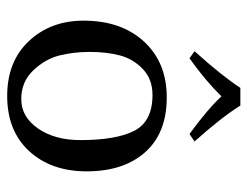

<svg xmlns="http://www.w3.org/2000/svg" viewBox="-98 -588 696 540"><g transform="rotate(90 250.0 -318.0)"><path d="M276.9 -646Q310.1 -592.8 377.9 -517.1L356.9 -502.9Q286.1 -554.7 251 -592.8Q207 -547.9 144 -502.9L124 -517.1Q195.8 -597.2 227.1 -646ZM38.1 -205.1Q38.1 -311 96.9 -375Q155.8 -439 253.9 -439Q354 -439 408 -378.4Q461.9 -317.9 461.9 -213.9Q461.9 -113.8 405 -52Q348.1 9.8 250 9.8Q152.8 9.8 95.5 -51.3Q38.1 -112.3 38.1 -205.1ZM247.1 -398.9Q203.1 -398.9 174.6 -372.1Q146 -345.2 136 -307.6Q126 -270 126 -222.2Q126 -177.2 136 -137.2Q146 -97.2 178 -63.5Q210 -29.8 258.8 -29.8Q308.6 -29.8 341.3 -76.9Q374 -124 374 -195.8Q374 -296.9 347.7 -347.9Q321.3 -398.9 247.1 -398.9Z"/></g></svg>

Font: Biolilbert
Style: Regular
Weight: 400
Designer: Philipp H. Poll
Foundry: Philipp H. Poll
Version: Version 1.1.0